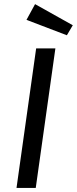

<svg xmlns="http://www.w3.org/2000/svg" viewBox="-20 -928 379 948"><path d="M158.5 -689.1H253.5L156.5 0H61.5ZM110.8 -830 153.1 -907.6 339.4 -803.3 310.2 -753.9Z"/></svg>

Font: Fira Sans Variable
Style: Italic
Weight: 397
Italic angle: -8°
Designer: Carrois Corporate & Edenspiekermann AG
Foundry: Carrois Corporate GbR & Edenspiekermann AG
Version: Version 4.202